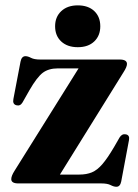

<svg xmlns="http://www.w3.org/2000/svg" viewBox="-20 -684 516 716"><path d="M440.5 -414.5 203.5 -33H276Q302.5 -33 322.5 -41.2Q342.5 -49.5 361.5 -71.5Q380.5 -93.5 405 -135L426 -171.5Q435 -186 449.5 -183Q464.5 -180 461 -161.5L432 -7Q428 12.5 414 12.5Q404.5 12.5 392.5 6.2Q380.5 0 357.5 0H48.5Q22 0 22 -16Q22 -28 34.5 -47.5L273 -429H196Q161.5 -429 139.8 -412.8Q118 -396.5 89.5 -347L64 -302Q55.5 -287.5 41 -291.5Q26 -295.5 30 -315L56.5 -454Q60.5 -474.5 75 -474.5Q84 -474.5 95.8 -468.2Q107.5 -462 130.5 -462H426.5Q453.5 -462 453.5 -445.5Q453.5 -434.5 440.5 -414.5ZM270 -508Q231.5 -508 208.5 -529.2Q185.5 -550.5 185.5 -586Q185.5 -621 208.5 -642.5Q231.5 -664 270 -664Q309 -664 331.5 -642.8Q354 -621.5 354 -586Q354 -551 331.5 -529.5Q309 -508 270 -508Z"/></svg>

Font: Fraunces 72pt
Style: Bold
Weight: 700
Version: Version 1.000;[b76b70a41]